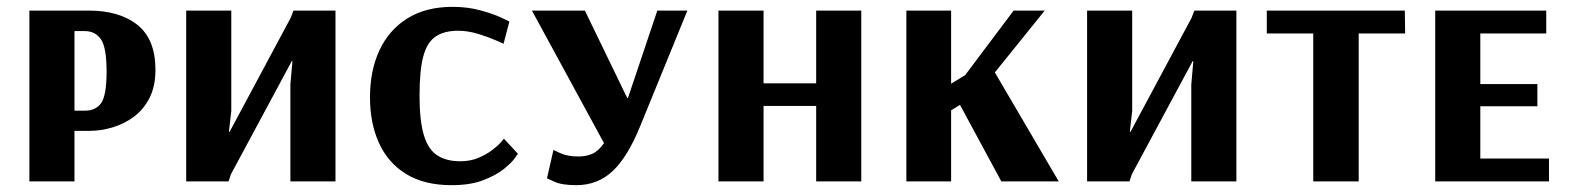

<svg xmlns="http://www.w3.org/2000/svg" viewBox="-20 -531 4599 562"><path d="M66 0V-500H240Q330 -500 382.5 -458Q435 -416 435 -327Q435 -278 417.5 -244Q400 -210 371.5 -189Q343 -168 309 -158Q275 -148 243 -148H198V0ZM198 -207H228Q261 -207 276.5 -230Q292 -253 292 -321Q292 -392 275.5 -416Q259 -440 228 -440H198Z M525 0V-500H657V-206L650 -145H652L831 -479L839 -500H962V0H830V-284L836 -352H834L656 -21L649 0Z M1302 11Q1222 11 1169 -21.5Q1116 -54 1089.5 -112Q1063 -170 1063 -246Q1063 -325 1091 -384.5Q1119 -444 1173 -477.5Q1227 -511 1305 -511Q1349 -511 1387 -500.5Q1425 -490 1448 -479Q1471 -468 1471 -468L1454 -403Q1454 -403 1432.5 -412.5Q1411 -422 1380.5 -431.5Q1350 -441 1321 -441Q1280 -441 1255 -424Q1230 -407 1219 -366Q1208 -325 1208 -252Q1208 -178 1220.5 -136Q1233 -94 1259.5 -76.5Q1286 -59 1327 -59Q1357 -59 1380.5 -69Q1404 -79 1421 -92Q1438 -105 1446.5 -115Q1455 -125 1455 -125L1496 -81Q1496 -81 1486 -67Q1476 -53 1453 -35Q1430 -17 1393 -3Q1356 11 1302 11Z M1667 11Q1625 11 1603 1Q1581 -9 1581 -9L1600 -92Q1600 -92 1620.5 -82.5Q1641 -73 1673 -73Q1695 -73 1713 -80.5Q1731 -88 1748 -112L1537 -500H1692L1816 -244H1818L1904 -500H1992L1854 -162Q1817 -71 1773 -30Q1729 11 1667 11Z M2083 0V-500H2215V-287H2369V-500H2501V0H2369V-221H2215V0Z M2633 0V-500H2764V-286L2805 -311L2947 -500H3038L2892 -319L3079 0H2911L2790 -224L2764 -208V0Z M3162 0V-500H3294V-206L3287 -145H3289L3468 -479L3476 -500H3599V0H3467V-284L3473 -352H3471L3293 -21L3286 0Z M3824 0V-433H3688V-500H4092L4093 -433H3957V0Z M4181 0V-500H4506V-433H4313V-285H4480V-220H4313V-67H4514V0Z"/></svg>

Font: Arsenal SC
Style: Bold
Weight: 700
Designer: Andrij Shevchenko
Foundry: Stairsfor
Version: Version 2.001; ttfautohint (v1.8.4.7-5d5b)